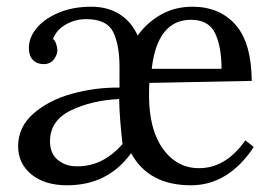

<svg xmlns="http://www.w3.org/2000/svg" viewBox="-20 -536 817 572"><path d="M730 -295 425 -289Q424 -276 424 -252Q424 -150 465.5 -92.5Q507 -35 573 -35Q653 -35 711 -118L736 -98Q660 16 549 16Q423 16 371 -79H370Q301 16 180 16Q113 16 73.5 -16.5Q34 -49 34 -100Q34 -158 80 -198Q126 -238 195.5 -257Q265 -276 336 -275V-336Q336 -403 317 -441Q298 -479 237 -479Q204 -479 176 -463Q148 -447 138 -420Q144 -415 147.5 -404.5Q151 -394 151 -387Q151 -373 140.5 -359Q130 -345 110 -345Q90 -345 78 -357.5Q66 -370 66 -393Q66 -424 89 -452Q112 -480 154.5 -498Q197 -516 252 -516Q301 -516 336.5 -493.5Q372 -471 390 -430Q419 -470 460.5 -493Q502 -516 553 -516Q634 -516 681.5 -462.5Q729 -409 730 -295ZM432 -331H640Q640 -396 621 -436.5Q602 -477 549 -477Q449 -477 432 -331ZM129 -115Q129 -80 150 -61.5Q171 -43 199 -41Q282 -35 345 -107Q336 -184 335 -241Q253 -237 191 -207Q129 -177 129 -115Z"/></svg>

Font: Sumana
Style: Regular
Weight: 400
Designer: Cyreal, Alexei Vanyashin (Devanagari), Olga Karpushina (Latin)
Foundry: Cyreal
Version: Version 1.015;PS 001.015;hotconv 1.0.70;makeotf.lib2.5.58329